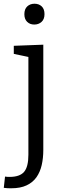

<svg xmlns="http://www.w3.org/2000/svg" viewBox="-28 -771 347 1030"><path d="M32.7 239Q22.3 239 12.8 238.7Q3.3 238.3 -7.7 236.7L-1 176.3Q5.7 177.3 11.7 177.7Q17.7 178 23.3 178Q78 178 101.2 151Q124.3 124 124.3 59V-475.7L134.7 -463.3L46 -482V-525.3L204.3 -531.3V33.3Q204.3 77 195.8 114.3Q187.3 151.7 167.7 179.7Q148 207.7 114.8 223.3Q81.7 239 32.7 239ZM156 -639.3Q132.3 -639.3 117.5 -654Q102.7 -668.7 102.7 -694.7Q102.7 -722.3 118.2 -736.7Q133.7 -751 157 -751Q180.7 -751 195.7 -736.8Q210.7 -722.7 210.7 -695Q210.7 -667.7 194.8 -653.5Q179 -639.3 156 -639.3Z"/></svg>

Font: Bitter Thin
Style: Regular
Weight: 100
Designer: Sol Matas, and Bitter project Authors
Foundry: Sol Matas
Version: Version 2.002